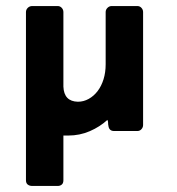

<svg xmlns="http://www.w3.org/2000/svg" viewBox="-20 -434 587 636"><path d="M435 -414Q443 -414 448.5 -408Q454 -402 454 -394V-20Q454 -12 448.5 -6Q443 0 435 0H358Q341 0 339 -18Q338 -21 338 -28Q338 -31 337 -34Q336 -37 336 -33.5Q336 -30 336 -37Q311 -14 277.5 0.5Q244 15 206 15H190V163Q190 173 184.5 177.5Q179 182 171 182H87Q78 182 72 177.5Q66 173 66 163V-394Q66 -402 72 -408Q78 -414 87 -414H171Q179 -414 184.5 -408Q190 -402 190 -394V-147Q192 -98 238 -97Q257 -97 274 -106.5Q291 -116 303.5 -132.5Q316 -149 323 -171.5Q330 -194 330 -221V-394Q330 -402 336 -408Q342 -414 350 -414Z"/></svg>

Font: Stadtwerke
Style: Bold
Weight: 700
Designer: Santiago Orozco
Foundry: Typemade
Version: Version 1.003